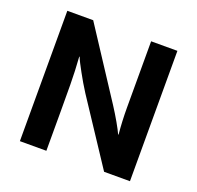

<svg xmlns="http://www.w3.org/2000/svg" viewBox="-113 -751 896 872"><g transform="rotate(20 335.0 -315.0)"><path d="M69 -630H194L411 -298Q433 -264 451.5 -231.5Q470 -199 478 -181H480Q474 -246 474 -310.5Q474 -375 474 -441V-630H601V0H476L274 -306Q261 -326 248.5 -347.5Q236 -369 225 -389Q214 -409 205.5 -425.5Q197 -442 193 -453H191Q196 -384 196.5 -320.5Q197 -257 197 -191V0H69Z"/></g></svg>

Font: Mukta
Style: Bold
Weight: 700
Designer: Girish Dalvi and Yashodeep Gholap
Foundry: Ek Type
Version: Version 2.538;PS 1.002;hotconv 16.6.51;makeotf.lib2.5.65220;